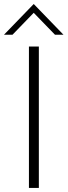

<svg xmlns="http://www.w3.org/2000/svg" viewBox="-25 -917 330 937"><path d="M-5.4 -747.6 139.6 -897.5 284.7 -747.6H243.2L139.6 -854.5L36.1 -747.6ZM116.2 0V-689.9H164.6V0Z"/></svg>

Font: HK Grotesk Light Legacy
Style: Regular
Weight: 300
Designer: Alfredo Marco Pradil
Foundry: Hanken Design Co.
Version: Version 2.022;PS 002.022;hotconv 1.0.88;makeotf.lib2.5.64775